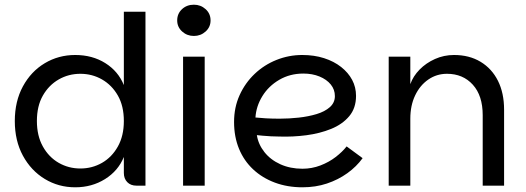

<svg xmlns="http://www.w3.org/2000/svg" viewBox="-20 -790 2237 817"><path d="M300 7Q229 7 170.5 -28.5Q112 -64 77.5 -127.5Q43 -191 43 -275Q43 -359 77.5 -422.5Q112 -486 170.5 -521Q229 -556 300 -556Q373 -556 428 -521.5Q483 -487 507 -428V-740H599V0H561Q536 0 521.5 -15Q507 -30 507 -54V-122Q483 -63 427 -28Q371 7 300 7ZM322 -73Q372 -73 414 -97Q456 -121 481.5 -166.5Q507 -212 507 -275Q507 -339 481.5 -383.5Q456 -428 414 -452Q372 -476 322 -476Q272 -476 230 -452Q188 -428 162.5 -383.5Q137 -339 137 -275Q137 -212 162.5 -166.5Q188 -121 230 -97Q272 -73 322 -73Z M759 0V-549H851V0ZM805 -637Q776 -637 755 -656Q734 -675 734 -703Q734 -732 754.5 -751Q775 -770 805 -770Q834 -770 855 -751Q876 -732 876 -703Q876 -675 855 -656Q834 -637 805 -637Z M1267 7Q1203 7 1149.5 -13Q1096 -33 1057 -69.5Q1018 -106 997 -157Q976 -208 976 -271Q976 -333 999.5 -385Q1023 -437 1063.5 -475.5Q1104 -514 1156.5 -535Q1209 -556 1266 -556Q1317 -556 1359 -542.5Q1401 -529 1431.5 -505Q1462 -481 1478.5 -450Q1495 -419 1495 -382Q1495 -330 1466 -295.5Q1437 -261 1389 -241.5Q1341 -222 1283.5 -214.5Q1226 -207 1168 -209Q1152 -209 1133 -210Q1114 -211 1098 -212.5Q1082 -214 1073 -215Q1079 -176 1105 -143Q1131 -110 1173 -91Q1215 -72 1267 -72Q1307 -72 1343.5 -86Q1380 -100 1408.5 -122Q1437 -144 1455 -167L1523 -117Q1497 -81 1458 -53Q1419 -25 1371 -9Q1323 7 1267 7ZM1170 -285Q1210 -285 1251 -289.5Q1292 -294 1327 -304.5Q1362 -315 1383.5 -334Q1405 -353 1405 -381Q1405 -409 1387.5 -430.5Q1370 -452 1339.5 -464.5Q1309 -477 1271 -477Q1214 -477 1168.5 -450.5Q1123 -424 1096.5 -381Q1070 -338 1067 -290Q1085 -288 1111.5 -286.5Q1138 -285 1170 -285Z M1634 0V-549H1726V-432Q1738 -466 1765.5 -494Q1793 -522 1831 -539Q1869 -556 1912 -556Q1977 -556 2025 -527Q2073 -498 2099 -446Q2125 -394 2125 -323V0H2034V-300Q2034 -383 1992 -429.5Q1950 -476 1882 -476Q1838 -476 1802.5 -451.5Q1767 -427 1746.5 -384Q1726 -341 1726 -285V0Z"/></svg>

Font: Parkinsans
Style: Regular
Weight: 400
Designer: Red Stone, Indian Type Foundry
Foundry: Indian Type Foundry
Version: Version 1.000